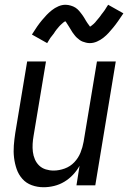

<svg xmlns="http://www.w3.org/2000/svg" viewBox="-20 -778 540 806"><path d="M163 8Q137 8 113.5 -0.5Q90 -9 74 -27Q58 -45 50 -68Q42 -91 39 -116Q36 -141 38 -167Q40 -193 44 -219L94 -520H173L121 -208Q118 -191 117 -174Q116 -157 118 -140.5Q120 -124 126.5 -109Q133 -94 144.5 -83Q156 -72 172 -67Q188 -62 205 -62Q228 -62 251.5 -70.5Q275 -79 292 -97Q309 -115 318 -137.5Q327 -160 331 -183L387 -520H466L380 0H301L314 -82Q303 -62 286.5 -44.5Q270 -27 250 -15Q230 -3 207.5 2.5Q185 8 163 8ZM178 -597 114 -633Q125 -651 135.5 -666Q146 -681 156 -693Q166 -705 175.5 -715Q185 -725 197.5 -735Q210 -745 225 -751.5Q240 -758 255 -758Q261 -758 266.5 -757Q272 -756 277 -754.5Q282 -753 287 -751Q292 -749 296.5 -746Q301 -743 304.5 -740Q308 -737 311.5 -733Q315 -729 318.5 -724.5Q322 -720 325 -716Q328 -712 330.5 -708Q333 -704 335.5 -700Q338 -696 341 -690.5Q344 -685 347.5 -680.5Q351 -676 353 -673Q355 -670 358 -666Q361 -668 364.5 -670.5Q368 -673 373 -677.5Q378 -682 379.5 -684Q381 -686 383.5 -689Q386 -692 388.5 -695Q391 -698 394 -701.5Q397 -705 400 -709Q403 -713 406 -717.5Q409 -722 413 -726.5Q417 -731 420 -736Q423 -741 426.5 -746.5Q430 -752 434 -758L498 -722Q486 -704 475.5 -689Q465 -674 455 -662Q445 -650 436 -640Q427 -630 414.5 -620Q402 -610 387 -603.5Q372 -597 357 -597Q349 -597 341 -599Q333 -601 326.5 -603.5Q320 -606 314 -610.5Q308 -615 303 -619.5Q298 -624 293 -630.5Q288 -637 284 -642.5Q280 -648 277 -654Q274 -660 269 -667Q264 -674 261 -679.5Q258 -685 254 -689Q250 -687 247 -684.5Q244 -682 239 -677.5Q234 -673 232 -671Q230 -669 227.5 -666Q225 -663 222.5 -660Q220 -657 217 -653.5Q214 -650 211.5 -646Q209 -642 206 -637.5Q203 -633 199 -628.5Q195 -624 191.5 -619Q188 -614 185 -608.5Q182 -603 178 -597Z"/></svg>

Font: Iosevka Algr
Style: Italic
Weight: 400
Italic angle: -9°
Monospace: yes
Designer: Belleve Invis
Foundry: Belleve Invis
Version: Version 26.0.2; ttfautohint (v1.8.3)